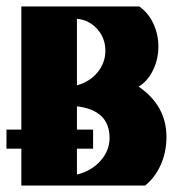

<svg xmlns="http://www.w3.org/2000/svg" viewBox="-22 -574 549 594"><path d="M44 0V-554H409Q437 -534 452.5 -501Q468 -468 468 -430Q468 -391 451.5 -357Q435 -323 407 -306Q493 -247 493 -150Q493 -104 475.5 -64.5Q458 -25 427 0ZM216 -310Q256 -321 280 -350.5Q304 -380 304 -417Q304 -456 279 -484Q254 -512 216 -516ZM216 -34Q261 -45 289 -76.5Q317 -108 317 -147Q317 -233 216 -245ZM-2 -114V-173H266V-114Z"/></svg>

Font: Tac One
Style: Regular
Weight: 400
Designer: Oluseyi Olusanya, David Udoh, Eyiyemi Adegbite, Mirko Velimirović
Version: Version 1.003; ttfautohint (v1.8.4.7-5d5b)